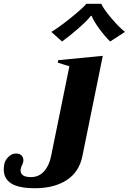

<svg xmlns="http://www.w3.org/2000/svg" viewBox="-203 -802 683 1018"><path d="M69 -633Q106 -654 169.5 -705Q233 -756 255 -782H334Q344 -757 387.5 -705.5Q431 -654 460 -633L381 -582Q353 -609 323 -650Q293 -691 283 -718H279Q259 -692 212 -651Q165 -610 126 -582ZM-183 97Q-183 83 -180 66Q-175 46 -157.5 29Q-140 12 -119 12Q-99 12 -89 22Q-79 32 -79 47Q-79 54 -80 57Q-81 63 -87.5 76.5Q-94 90 -94 101Q-94 137 -39 137Q3 137 30.5 106.5Q58 76 68 25L165 -451Q151 -454 103 -470L106 -483L342 -506L234 25Q217 110 150.5 153Q84 196 -17 196Q-104 196 -143.5 170.5Q-183 145 -183 97Z"/></svg>

Font: Trirong ExtraBold
Style: Italic
Weight: 800
Italic angle: -12°
Designer: Katatrad Team
Foundry: CadsonDemak
Version: Version 1.001